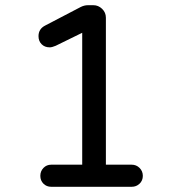

<svg xmlns="http://www.w3.org/2000/svg" viewBox="-20 -718 668 738"><path d="M486 -85Q504 -85 516.5 -72.5Q529 -60 529 -42Q529 -24 516.5 -12Q504 0 486 0H177Q159 0 147 -12Q135 -24 135 -42Q135 -60 147 -72.5Q159 -85 177 -85H296V-592L194 -542Q180 -536 171 -536Q152 -536 140 -548Q128 -560 128 -579Q128 -607 154 -620L290 -691Q304 -698 318 -698H339Q358 -698 372.5 -684Q387 -670 387 -650V-85Z"/></svg>

Font: Varela Round
Style: Regular
Weight: 400
Designer: Joe Prince
Foundry: Joe Prince
Version: Version 1.000